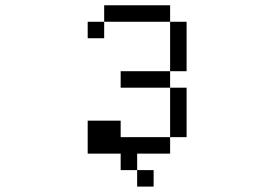

<svg xmlns="http://www.w3.org/2000/svg" viewBox="-20 -645 1040 728"><path d="M625 -562.5H375V-625H625ZM312.5 -187.5H437.5V-125H625V-62.5H500V0H437.5V-62.5H312.5ZM312.5 -562.5H375V-500H312.5ZM437.5 -375H625V-312.5H437.5ZM500 0H562.5V62.5H500ZM625 -312.5H687.5V-125H625ZM625 -562.5H687.5V-375H625Z"/></svg>

Font: ChillBitmapSE 16px
Style: Regular
Weight: 400
Designer: Designed by Warren2060
Foundry: ChillType
Version: Version 1.000